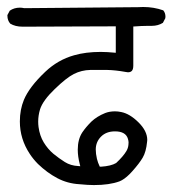

<svg xmlns="http://www.w3.org/2000/svg" viewBox="-20 -573 540 557"><path d="M409.7 -498H420.4Q438.5 -498 452.6 -506.8L459.5 -520Q460 -522 460 -524.4Q460 -535.6 453.6 -543Q426.3 -552.7 395.5 -552.7Q388.7 -552.7 380.9 -552.2L50.3 -549.3Q43.5 -550.8 37.6 -550.8Q21 -550.8 8.3 -542L1.5 -529.3Q1.5 -528.3 1.5 -527.3Q1.5 -513.7 9.8 -504.4Q24.4 -495.6 45.4 -495.6Q47.4 -495.6 49.8 -495.6Q49.8 -495.6 315.9 -496.6V-419.9Q290.5 -422.4 272 -422.4Q228.5 -422.4 194.8 -412.6Q147.9 -399.4 111.3 -364.7Q64.9 -320.8 49.3 -283.2Q37.6 -254.9 37.6 -220.7Q37.6 -169.9 66.4 -126.5Q76.7 -110.8 90.3 -97.2Q116.7 -71.8 146.2 -56.2Q175.8 -40.5 210.4 -38.6Q210.4 -38.6 210.4 -38.6Q235.4 -36.1 252.4 -36.1Q297.4 -36.1 326.7 -46.9Q340.3 -52.2 356 -67.9L363.8 -76.2Q384.3 -99.1 394 -115.7Q403.8 -132.3 406.7 -161.6Q407.2 -164.1 407.2 -167Q407.2 -192.9 381.8 -218Q356.4 -243.2 331.5 -248Q322.3 -250 313.5 -250Q297.9 -250 285.2 -245.1Q261.2 -235.4 245.1 -220.2Q229 -204.1 218.8 -189Q205.6 -168.9 205.6 -138.7Q205.6 -119.1 211.4 -96.7L212.9 -90.8L207 -91.3Q185.1 -92.3 168 -103Q150.9 -113.8 134.8 -127Q118.7 -140.6 106.9 -159.9Q95.2 -179.2 91.8 -204.6Q90.8 -212.4 90.8 -220.2Q90.8 -237.8 96.2 -255.9Q104.5 -281.7 138.7 -314.5Q172.4 -347.2 194.3 -358.4Q216.8 -369.6 242.2 -370.1Q254.4 -370.1 266.6 -370.1Q278.8 -370.1 290.5 -370.1Q314.9 -369.6 344.2 -364.3Q348.1 -363.3 351.1 -363.3Q358.4 -363.3 362.3 -367.2Q366.7 -371.6 366.7 -382.8Q366.7 -383.8 366.7 -384.8V-496.1Q392.1 -498 409.7 -498ZM257.8 -139.2Q257.8 -161.1 272.9 -176.5Q288.1 -191.9 313.5 -191.9Q344.7 -191.9 351.1 -170.4Q353 -164.1 353 -159.4Q353 -154.8 352.5 -152.3Q351.6 -143.1 346.7 -134.8Q337.4 -119.1 316.9 -100.1Q302.2 -91.3 272.9 -89.4H269.5Q263.7 -101.6 261.2 -112.3Q257.8 -127 257.8 -139.2Z"/></svg>

Font: Bakudai
Style: Light
Weight: 300
Version: Version 1.48